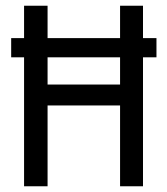

<svg xmlns="http://www.w3.org/2000/svg" viewBox="-20 -650 584 670"><path d="M479 0H399V-282H146V0H64V-450H19V-517H64V-630H146V-517H399V-630H479V-517H526V-450H479ZM146 -450V-355H399V-450Z"/></svg>

Font: Pragati Narrow
Style: Regular
Weight: 400
Designer: Hector Gatti, Marcela Romero, Pablo Cosgaya and Nicolas Silva
Foundry: Omnibus-Type
Version: Version 1.010; ttfautohint (v1.3)